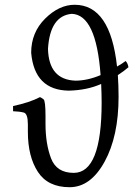

<svg xmlns="http://www.w3.org/2000/svg" viewBox="-20 -762 579 797"><path d="M293 -427.2Q342.8 -427.2 397.5 -450.2Q379.4 -701.2 277.8 -704.6Q187.5 -696.3 179.2 -559.1Q182.6 -431.2 293 -427.2ZM269 15.1Q178.7 15.1 137.2 -48.6Q95.7 -112.3 95.7 -214.4V-245.6Q95.7 -290.5 78.4 -294.9Q61 -299.3 34.2 -300.3V-321.8Q103 -336.4 146 -358.9Q152.8 -356 160.9 -349.6Q168.9 -343.3 168.9 -279.8V-248Q168.9 -165 191.9 -104.7Q214.8 -44.4 286.1 -44.4Q401.9 -44.4 401.9 -336.4Q401.9 -371.1 399.9 -413.6Q342.8 -387.7 265.6 -385.7Q123 -387.7 109.4 -543Q109.4 -627 167.2 -684.6Q225.1 -742.2 290 -742.2Q438 -742.2 465.8 -485.8Q488.3 -498.5 501.5 -508.8Q510.7 -499 513.2 -482.9Q496.1 -467.8 469.2 -450.2Q472.2 -406.2 472.2 -360.4Q472.2 -196.3 414.1 -90.6Q356 15.1 269 15.1Z"/></svg>

Font: Kelvinch
Style: Regular
Weight: 400
Designer: Paul James MIller
Foundry: High-Logic / Made with FontCreator
Version: Version 3.30 September 23, 2016